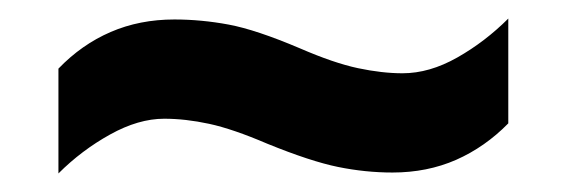

<svg xmlns="http://www.w3.org/2000/svg" viewBox="-20 -456 612 207"><path d="M268.3 -301Q231 -317 205.5 -322.5Q180 -328 157 -328Q129.3 -328 98.7 -311Q68 -294 43 -269V-382Q68 -408 99.3 -421.5Q130.5 -435 168 -435Q197 -435 226.5 -429.5Q256 -424 303.1 -404Q340 -388 366 -382.5Q392 -377 414 -377Q443 -377 473 -394Q503 -411 528 -436V-323Q503 -297.5 471.8 -283.7Q440.6 -270 403.1 -270Q374 -270 344.5 -276Q315 -282 268.3 -301Z"/></svg>

Font: Noto Sans Armenian
Style: Regular
Weight: 400
Designer: Monotype Design Team
Foundry: Monotype Imaging Inc.
Version: Version 2.007